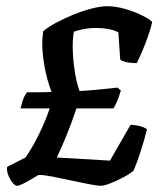

<svg xmlns="http://www.w3.org/2000/svg" viewBox="-20 -598 530 618"><path d="M36 0Q28 0 19.5 -11Q11 -22 6 -36Q1 -50 3 -61L62 -91Q73 -106 88 -132.5Q103 -159 117 -190.5Q131 -222 140 -249H46Q52 -274 58 -286.5Q64 -299 68 -301Q87 -301 106.5 -301Q126 -301 146 -302Q131 -341 123.5 -383Q116 -425 116 -459Q116 -470 117 -479.5Q118 -489 119 -497Q133 -510 159 -524Q185 -538 215.5 -550.5Q246 -563 275 -570.5Q304 -578 325 -578Q353 -578 383.5 -569Q414 -560 438 -548Q462 -536 470 -527Q465 -505 455.5 -478.5Q446 -452 436 -429Q426 -406 420 -395Q398 -395 384.5 -398.5Q371 -402 367 -406L361 -494Q345 -502 326.5 -505Q308 -508 290 -508Q266 -508 245.5 -503.5Q225 -499 218 -496Q216 -487 215 -475Q214 -463 214 -449Q214 -416 219.5 -376Q225 -336 236 -305Q273 -307 305 -310.5Q337 -314 358 -316L369 -307Q363 -286 356.5 -271Q350 -256 345 -249H226Q209 -198 193 -159.5Q177 -121 163 -91L334 -81L400 -196Q416 -196 430.5 -192Q445 -188 453 -182Q446 -152 433.5 -113Q421 -74 410 -49Q399 -39 377.5 -27.5Q356 -16 335.5 -8Q315 0 305 0Q294 0 267.5 -5Q241 -10 209.5 -17Q178 -24 149.5 -29.5Q121 -35 104 -35Q96 -30 81.5 -21.5Q67 -13 54 -6.5Q41 0 36 0Z"/></svg>

Font: Texturina 72pt 72pt SemiBold
Style: Italic
Weight: 600
Italic angle: -11°
Designer: Guillermo Torres Carreño
Foundry: Omnibus-Type
Version: Version 1.002; ttfautohint (v1.8.3)